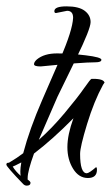

<svg xmlns="http://www.w3.org/2000/svg" viewBox="-52 -517 349 604"><path d="M159 -483 124 -476Q119 -476 119 -482Q119 -497 157.5 -497Q196 -497 214.5 -483Q233 -469 233 -447.5Q233 -426 188 -334L129 -213L70 -77Q111 -113 151.5 -161.5Q192 -210 212.5 -239.5Q233 -269 236 -269H241Q277 -269 277 -255Q277 -259 272 -250Q244 -199 222 -127Q200 -55 200 -33Q200 28 221 28Q228 28 250 9Q253 9 253 17Q253 43 224.5 43Q196 43 178 14Q160 -15 160 -54Q160 -93 179 -145Q114 -79 55 -34Q35 21 35 43V48Q44 54 44 58Q44 67 32 67Q26 67 21 62Q-32 7 -32 1Q-32 -5 -26 -5H-24Q3 -21 21 -35Q41 -111 81 -203L138 -334Q176 -421 178 -461Q178 -483 159 -483ZM13 36Q12 31 12 21.5Q12 12 15 -6Q-8 6 -12 7Q-3 22 13 36ZM248 -321Q206 -321 76 -308Q55 -308 55 -315Q55 -322 64 -330Q87 -349 127.5 -349Q168 -349 217.5 -343Q267 -337 267 -329Q267 -321 248 -321Z"/></svg>

Font: Qwigley
Style: Regular
Weight: 400
Designer: Robert E. Leuschke
Foundry: Robert E. Leuschke
Version: Version 1.003